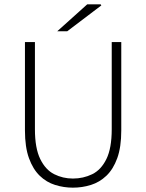

<svg xmlns="http://www.w3.org/2000/svg" viewBox="-20 -853 674 885"><path d="M316 12Q274 12 234 -0.5Q194 -13 163 -43Q132 -73 113.5 -124Q95 -175 95 -252V-659H141V-257Q141 -170 165.5 -120Q190 -70 230 -50Q270 -30 316 -30Q364 -30 405 -50Q446 -70 470.5 -120Q495 -170 495 -257V-659H539V-252Q539 -175 520.5 -124Q502 -73 470.5 -43Q439 -13 399 -0.5Q359 12 316 12ZM244 -709 382 -833H444L447 -828L290 -709Z"/></svg>

Font: Mada Light
Style: Regular
Weight: 300
Designer: Khaled Hosny
Version: Version 1.5